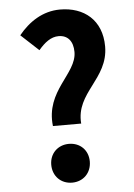

<svg xmlns="http://www.w3.org/2000/svg" viewBox="-55 -819 610 873"><g transform="rotate(-5 250.0 -382.5)"><path d="M174 -252H303C291 -395 442 -443 442 -592C442 -713 361 -777 252 -777C173 -777 109 -734 62 -676L143 -601C171 -634 200 -657 235 -657C277 -657 301 -628 301 -579C301 -479 155 -415 174 -252ZM239 12C290 12 327 -25 327 -77C327 -129 290 -165 239 -165C189 -165 151 -129 151 -77C151 -25 188 12 239 12Z"/></g></svg>

Font: Noto Sans Mono CJK SC
Style: Bold
Weight: 700
Designer: Ryoko NISHIZUKA 西塚涼子 (kana, bopomofo & ideographs); Paul D. Hunt (Latin, Greek & Cyrillic); Sandoll Communications 산돌커뮤니
Foundry: Adobe
Version: Version 2.004;hotconv 1.0.118;makeotfexe 2.5.65603